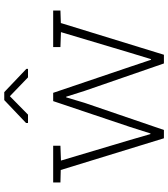

<svg xmlns="http://www.w3.org/2000/svg" viewBox="37 -839 802 916"><g transform="rotate(-90 438.0 -381.0)"><path d="M236.3 0 85 -492.2 25.4 -493.7V-528.3H200.7V-493.7L129.9 -491.2L228 -162.1L256.3 -64.5L259.3 -64L290.5 -162.1L413.6 -528.3H453.1L577.1 -162.1L610.8 -61.5H613.8L644.5 -162.1L742.7 -491.2L671.4 -493.7V-528.3H845.7V-493.7L786.1 -491.7L634.8 0H593.3L462.4 -378.4L434.6 -466.3H431.6L405.3 -378.4L275.9 0ZM309.1 -648.4V-657.7L418.5 -761.7H456.5L567.4 -656.2V-648.4H526.9L437 -734.9L349.1 -648.4Z"/></g></svg>

Font: Roboto Slab ExtraLight
Style: Regular
Weight: 250
Designer: Google
Version: Version 2.000; ttfautohint (v1.8.1.43-b0c9)